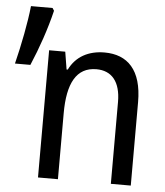

<svg xmlns="http://www.w3.org/2000/svg" viewBox="-112 -760 693 806"><g transform="rotate(5 235.0 -357.0)"><path d="M-60 -468H5C37 -543 65 -624 84 -703L77 -714H-14C-21 -645 -40 -548 -60 -468ZM78 0H162V-278C162 -403 198 -474 283 -474C347 -474 385 -431 385 -345V0H469V-352C469 -487 408 -547 311 -547C244 -547 191 -519 163 -462H158L146 -536H78Z"/></g></svg>

Font: Noto Sans Mono Condensed
Style: Regular
Weight: 400
Width: 3
Designer: Monotype Design Team
Foundry: Monotype Imaging Inc.
Version: Version 2.014